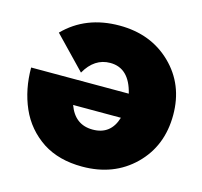

<svg xmlns="http://www.w3.org/2000/svg" viewBox="-106 -832 1011 963"><g transform="rotate(15 400.0 -350.0)"><path d="M400 16Q279 16 195 -38Q107.5 -96 66.2 -190.2Q25 -284.5 25 -398H532Q502 -523 403 -523Q321 -523 273 -438L114 -603Q225 -716 400 -716Q563 -716 669 -613Q775 -510 775 -352Q775 -191 669.5 -87.5Q564 16 400 16ZM403 -177Q497 -177 525 -271H277Q311 -177 403 -177Z"/></g></svg>

Font: Argentum Novus Black
Style: Regular
Weight: 900
Designer: Julieta Ulanovsky (font) & Cristiano Sobral (main changes)
Foundry: Julieta Ulanovsky (font) & Cristiano Sobral (main changes)
Version: Version 3.00;November 27, 2020;FontCreator 13.0.0.2655 64-bi